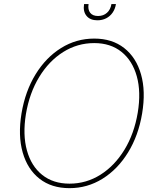

<svg xmlns="http://www.w3.org/2000/svg" viewBox="-20 -930 787 959"><path d="M327.1 9.8Q237.3 9.8 177.2 -37.4Q117.2 -84.5 93.3 -168.7Q69.3 -252.9 87.4 -363.3Q106 -474.6 157.7 -558.8Q209.5 -643.1 285.2 -690.2Q360.8 -737.3 450.7 -737.3Q540 -737.3 600.1 -690.2Q660.2 -643.1 684.3 -558.8Q708.5 -474.6 689.9 -363.3Q671.4 -252.4 619.4 -168.2Q567.4 -84 491.9 -37.1Q416.5 9.8 327.1 9.8ZM327.1 -12.7Q411.1 -12.7 481.9 -57.4Q552.7 -102.1 601.6 -182.1Q650.4 -262.2 668 -367.2Q685.1 -470.7 663.3 -548.8Q641.6 -627 586.9 -670.9Q532.2 -714.8 450.7 -714.8Q366.7 -714.8 295.7 -670.2Q224.6 -625.5 175.8 -545.4Q127 -465.3 109.4 -359.9Q92.8 -256.8 114.5 -178.5Q136.2 -100.1 190.9 -56.4Q245.6 -12.7 327.1 -12.7ZM466.3 -828.6Q430.2 -828.6 412.1 -850.8Q394 -873 399.9 -909.7H422.4Q418 -882.3 430.4 -866.2Q442.9 -850.1 469.7 -850.1Q496.6 -850.1 514.4 -866.2Q532.2 -882.3 536.6 -909.7H559.1Q555.2 -885.3 542.5 -866.9Q529.8 -848.6 510.3 -838.6Q490.7 -828.6 466.3 -828.6Z"/></svg>

Font: Inter Tight Thin
Style: Italic
Weight: 250
Italic angle: -9.39999°
Designer: Rasmus Andersson
Foundry: rsms
Version: Version 3.004